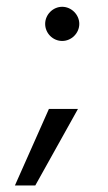

<svg xmlns="http://www.w3.org/2000/svg" viewBox="-20 -425 320 571"><path d="M165 -303.2C192.4 -303.2 215.8 -326.2 215.8 -354C215.8 -381.3 192.4 -404.8 165 -404.8C137.2 -404.8 114.3 -381.3 114.3 -354C114.3 -326.2 137.2 -303.2 165 -303.2ZM24.4 126.5H85L211.9 -101.1H125.5Z"/></svg>

Font: Now Medium
Style: Regular
Weight: 500
Designer: Alfredo Marco Pradil
Foundry: Alfredo Marco Pradil
Version: Version 1.200;hotconv 1.0.109;makeotfexe 2.5.65596